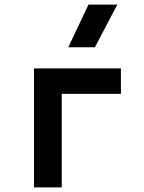

<svg xmlns="http://www.w3.org/2000/svg" viewBox="-20 -815 626 835"><path d="M127.9 0H248.5V-406.7H505.9V-517.6H127.9ZM276.9 -609.4H392.6L490.2 -794.9H364.7Z"/></svg>

Font: Cascadia Code NF SemiBold
Style: Regular
Weight: 600
Monospace: yes
Designer: Aaron Bell
Foundry: Saja Typeworks
Version: Version 2404.023